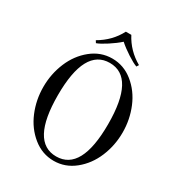

<svg xmlns="http://www.w3.org/2000/svg" viewBox="-215 -1059 1130 1217"><g transform="rotate(30 350.0 -451.0)"><path d="M388 -920Q435 -830 526 -778L516 -762Q490 -771 444.5 -800.5Q399 -830 368 -858Q337 -830 291.5 -800.5Q246 -771 220 -762L210 -778Q301 -830 348 -920ZM360 18Q276 18 208.5 -36.5Q141 -91 105.5 -176Q70 -261 70 -356Q70 -451 105.5 -536Q141 -621 208.5 -675.5Q276 -730 360 -730Q444 -730 511.5 -675.5Q579 -621 614.5 -536Q650 -451 650 -356Q650 -261 614.5 -176Q579 -91 511.5 -36.5Q444 18 360 18ZM360 -14Q544 -14 544 -356Q544 -698 360 -698Q176 -698 176 -356Q176 -14 360 -14Z"/></g></svg>

Font: Old Standard TT
Style: Regular
Weight: 400
Designer: Alexey Kryukov <alexios@thessalonica.org.ru>
Version: Version 1.0